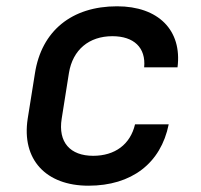

<svg xmlns="http://www.w3.org/2000/svg" viewBox="-20 -580 640 610"><path d="M261 10C398 10 491 -61 516 -185H409C394 -121 345 -85 276 -85C203 -85 164 -128 176 -203L199 -348C211 -422 263 -465 337 -465C405 -465 444 -429 438 -366H544C559 -484 483 -560 352 -560C208 -560 112 -482 91 -347L68 -203C48 -73 126 10 261 10Z"/></svg>

Font: JetBrains Mono SemiBold
Style: Italic
Weight: 472
Italic angle: -9°
Monospace: yes
Designer: Philipp Nurullin, Konstantin Bulenkov
Foundry: JetBrains
Version: Version 2.305